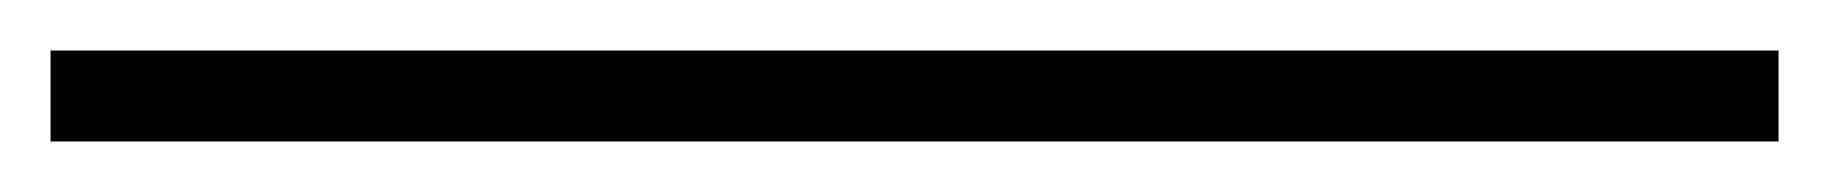

<svg xmlns="http://www.w3.org/2000/svg" viewBox="-20 82 724 76"><path d="M0 102H684V138H0Z"/></svg>

Font: Krub ExtraLight
Style: Regular
Weight: 275
Designer: Ekaluck Peanpanawate
Foundry: Cadson Demak Co.,Ltd.
Version: Version 1.000; ttfautohint (v1.6)